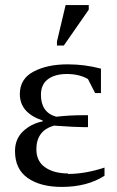

<svg xmlns="http://www.w3.org/2000/svg" viewBox="-20 -723 459 755"><path d="M247 -41V-39Q315 -39 391 -64V-32Q323 12 223 12Q139 12 89 -23Q39 -58 39 -129Q39 -176 70 -206Q101 -236 148 -246V-249Q58 -279 58 -353Q58 -413 112 -441.5Q166 -470 246 -470Q314 -470 377 -453V-357H354L326 -412Q292 -432 243 -432Q196 -432 168.5 -411.5Q141 -391 141 -350Q141 -281 201 -264Q252 -270 311 -270H326V-223H311Q278 -223 192 -229Q123 -209 123 -136Q123 -89 157.5 -65Q192 -41 247 -41ZM204 -544V-560L238 -703H329V-685L231 -544Z"/></svg>

Font: Libra Serif Modern
Style: Regular
Weight: 400
Designer: Stefan Peev, Context Ltd
Foundry: Stefan Peev, Context Ltd
Version: Version 1.000